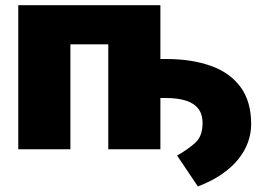

<svg xmlns="http://www.w3.org/2000/svg" viewBox="-20 -562 996 723"><path d="M725.1 140.1 647 23.9Q688.5 0 715.1 -24.2Q741.7 -48.3 742.7 -94.2Q743.7 -130.4 727.1 -152.1Q710.4 -173.8 679.4 -183.3Q648.4 -192.9 606.4 -192.9H526.9V-339.8H606.4Q701.2 -339.8 773.4 -314.2Q845.7 -288.6 885.7 -234.4Q925.8 -180.2 925.8 -94.7Q925.8 -60.5 914.1 -27.1Q902.3 6.3 877.7 37.1Q853 67.9 815.2 94Q777.3 120.1 725.1 140.1ZM584 -542.5V0H387.7V-395H245.1V0H48.8V-542.5Z"/></svg>

Font: Inter 16pt Black
Style: Regular
Weight: 900
Version: Version 4.001;git-66647c0bb